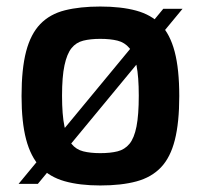

<svg xmlns="http://www.w3.org/2000/svg" viewBox="-20 -563 616 588"><path d="M37 0 480 -536H539L96 0ZM287 5Q224 5 178 -8Q132 -21 103 -52Q74 -83 60 -136Q46 -189 46 -269Q46 -352 60 -405.5Q74 -459 103.5 -489.5Q133 -520 179 -531.5Q225 -543 287 -543Q351 -543 397 -530.5Q443 -518 472 -488Q501 -458 515 -404.5Q529 -351 529 -269Q529 -188 515.5 -134.5Q502 -81 473 -50.5Q444 -20 398 -7.5Q352 5 287 5ZM287 -94Q318 -94 340 -99.5Q362 -105 376.5 -122.5Q391 -140 398 -175.5Q405 -211 405 -270Q405 -328 398 -363Q391 -398 376.5 -415.5Q362 -433 340 -438.5Q318 -444 287 -444Q257 -444 235 -438.5Q213 -433 199 -415.5Q185 -398 177.5 -363Q170 -328 170 -270Q170 -211 177.5 -175.5Q185 -140 199 -122.5Q213 -105 235 -99.5Q257 -94 287 -94Z"/></svg>

Font: Exo Thin SemiBold
Style: Regular
Weight: 600
Version: Version 2.000